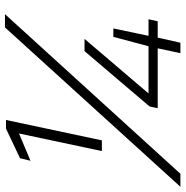

<svg xmlns="http://www.w3.org/2000/svg" viewBox="-20 -720 728 753"><g transform="rotate(-90 343.5 -344.0)"><path d="M127 -308 196 -633 89 -588 99 -629 215 -684H249L169 -308ZM-13 0 612 -688H664L38 0ZM511 0 530 -89H295L302 -121L519 -376H567L353 -125H538L575 -263H608L579 -125H644L636 -89H572L552 0Z"/></g></svg>

Font: Saira SemiExpanded ExtraLight
Style: Italic
Weight: 250
Width: 6
Italic angle: -12°
Designer: Hector Gatti with collaboration of the Omnibus-Type team
Foundry: Omnibus-Type
Version: Version 1.101